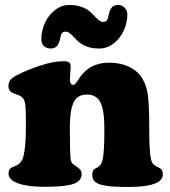

<svg xmlns="http://www.w3.org/2000/svg" viewBox="-20 -740 679 768"><path d="M392.1 -652.3Q403.3 -652.3 407.7 -658.9Q412.1 -665.5 414.6 -680.2Q418.5 -700.2 427.2 -710.2Q436 -720.2 452.6 -720.2Q468.3 -720.2 478.8 -709.2Q489.3 -698.2 489.3 -681.6Q489.3 -650.4 476.1 -619.9Q462.9 -589.4 436.3 -567.6Q409.7 -545.9 377 -545.9Q351.1 -545.9 330.6 -552.7Q310.1 -559.6 298.3 -569.6Q286.6 -579.6 277.6 -589.6Q268.6 -599.6 260 -606.4Q251.5 -613.3 243.2 -613.3Q231.9 -613.3 227.5 -606.9Q223.1 -600.6 220.7 -585.9Q216.8 -565.9 208 -555.9Q199.2 -545.9 182.6 -545.9Q168 -545.9 156.7 -554.7Q145.5 -563.5 145.5 -584.5Q145.5 -615.7 158.7 -646.2Q171.9 -676.8 198.5 -698.5Q225.1 -720.2 257.8 -720.2Q283.7 -720.2 304.2 -713.1Q324.7 -706.1 336.7 -696Q348.6 -686 357.7 -676.3Q366.7 -666.5 375.2 -659.4Q383.8 -652.3 392.1 -652.3ZM83.5 -230V-267.6Q83.5 -310.5 80.1 -327.9Q76.7 -345.2 65.9 -353Q58.6 -358.4 45.7 -362.5Q32.7 -366.7 28.8 -369.1Q13.7 -377.9 13.7 -395Q13.7 -409.2 20.5 -418.9Q27.3 -428.7 47.9 -439.5Q87.9 -460 140.4 -477.5Q192.9 -495.1 234.4 -495.1Q249 -495.1 255.9 -490.7Q262.7 -486.3 262.7 -474.1Q262.7 -465.8 261.2 -450.2Q259.8 -434.6 259.8 -423.8Q259.8 -400.4 272.9 -400.4Q280.8 -400.4 293 -420.9Q334.5 -489.3 416 -489.3Q460 -489.3 492.4 -474.6Q524.9 -460 542.5 -436.5Q564 -406.7 570.6 -366.2Q577.1 -325.7 577.1 -217.8Q577.1 -138.2 583 -108.9Q586.4 -87.9 596.2 -80.6Q600.6 -76.7 609.1 -72.5Q617.7 -68.4 619.6 -67.4Q631.3 -60.5 631.3 -42.5Q631.3 7.8 494.6 7.8Q455.1 7.8 430.2 6.1Q405.3 4.4 385.7 -0.7Q366.2 -5.9 357.7 -15.1Q349.1 -24.4 349.1 -39.1Q349.1 -58.6 358.4 -64.5Q360.4 -65.4 364.3 -67.4Q368.2 -69.3 371.8 -71.5Q375.5 -73.7 378.4 -76.7Q386.7 -84 391.1 -105Q397.5 -132.3 397.5 -226.1Q397.5 -299.3 381.6 -330.6Q365.7 -361.8 327.6 -361.8Q289.1 -361.8 274.2 -329.8Q259.3 -297.9 259.3 -229Q259.3 -130.4 262.7 -103.5Q265.1 -86.4 276.4 -80.6Q291 -70.8 296.9 -65.4Q306.6 -57.6 306.6 -44.9Q306.6 -14.6 271.7 -3.7Q236.8 7.3 158.2 7.3Q90.3 7.3 52.2 -6.6Q14.2 -20.5 14.2 -45.4Q14.2 -61.5 23.4 -67.9Q27.3 -70.8 37.1 -74.5Q46.9 -78.1 51.3 -81.1Q68.4 -92.3 73.7 -114.3Q83.5 -153.3 83.5 -230Z"/></svg>

Font: Cooper* ExtraBold
Style: Regular
Weight: 800
Designer: Owen Earl
Foundry: indestructible type*
Version: Version 0.001